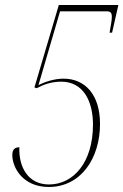

<svg xmlns="http://www.w3.org/2000/svg" viewBox="-20 -734 491 764"><path d="M174 10C302 10 378 -104 378 -241C378 -358 318 -421 233 -421C194 -421 155 -407 133 -395L219 -689H404C419 -689 425 -684 425 -667C425 -652 421 -634 416 -604H426L451 -714H214L117 -386L126 -383C154 -398 185 -409 224 -409C311 -409 350 -332 350 -238C350 -89 273 0 175 0C91 0 54 -70 57 -148C37 -148 29 -137 29 -117C29 -68 70 10 174 10Z"/></svg>

Font: Noto Serif Display Condensed Thin
Style: Italic
Weight: 100
Width: 3
Italic angle: -12°
Designer: Monotype Design Team
Foundry: Monotype Imaging Inc.
Version: Version 2.009